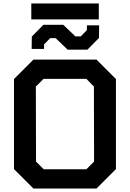

<svg xmlns="http://www.w3.org/2000/svg" viewBox="-20 -1078 743 1098"><path d="M159 -967V-1058H545V-967ZM367 -794 298 -860H267L232 -824V-798H161L162 -869L228 -936H342L411 -870H442L477 -906V-933H547L546 -861L480 -794ZM171 0 60 -111V-626L171 -737H532L643 -626V-111L532 0ZM230 -110H474L518 -154L517 -583L474 -627H229L185 -583L186 -154Z"/></svg>

Font: Tomorrow Medium
Style: Regular
Weight: 500
Designer: Tony de Marco, Monica Rizzolli
Foundry: Just in Type
Version: Version 2.002